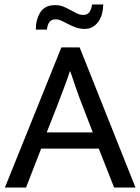

<svg xmlns="http://www.w3.org/2000/svg" viewBox="-20 -843 630 863"><path d="M256 -630H338L589 0H493L424 -175H165L97 0H2ZM190 -248H397L355 -357Q338 -400 324 -440Q310 -480 296 -522H294Q280 -480 265 -441Q250 -402 233 -357ZM141 -710Q141 -756 161.5 -788Q182 -820 228 -820Q249 -820 265.5 -813Q282 -806 296.5 -798Q311 -790 325 -783Q339 -776 355 -776Q375 -776 383.5 -791Q392 -806 394 -823H444Q444 -802 439 -782.5Q434 -763 423.5 -747.5Q413 -732 397.5 -722.5Q382 -713 361 -713Q340 -713 321.5 -719.5Q303 -726 287 -734.5Q271 -743 257 -749.5Q243 -756 231 -756Q210 -756 201.5 -743Q193 -730 191 -710Z"/></svg>

Font: Mukta Malar
Style: Regular
Weight: 400
Designer: Aadarsh Rajan, Girish Dalvi, Yashodeep Gholap
Foundry: Ek Type
Version: Version 2.538;PS 1.000;hotconv 16.6.51;makeotf.lib2.5.65220;